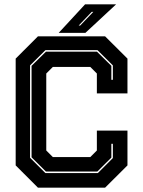

<svg xmlns="http://www.w3.org/2000/svg" viewBox="-20 -868 662 888"><path d="M155.5 0 52.5 -103V-597L155.5 -700H466L569.5 -597V-436H428V-528L397.5 -558.5H224.5L194 -528V-172L224.5 -141.5H397.5L428 -172V-264H569.5V-103L466 0ZM190 -67.5H432.5L502 -137V-203H495V-139L430 -74.5H192.5L126 -140.5V-563.5L192.5 -629H428.5L495 -563.5V-499H502V-565.5L431 -636H190L119 -565.5V-138.5ZM251.5 -716 373.5 -848H517L375 -716ZM344 -750H351L411.5 -813H404Z"/></svg>

Font: Tourney Thin ExtraBold
Style: Regular
Weight: 800
Version: Version 1.015